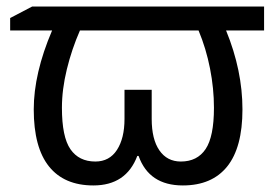

<svg xmlns="http://www.w3.org/2000/svg" viewBox="-20 -556 855 586"><path d="M786 -463H670Q720 -341 720 -222Q720 -106 673.5 -48Q627 10 538 10Q435 10 403 -80H399Q365 10 265 10Q176 10 129.5 -48Q83 -106 83 -222Q83 -332 139 -463H11V-501L78 -536H786ZM224 -463Q199 -406 184 -344.5Q169 -283 169 -227Q169 -138 195 -100.5Q221 -63 271 -63Q314 -63 337 -98.5Q360 -134 360 -193V-282H443V-193Q443 -131 466.5 -97Q490 -63 532 -63Q582 -63 607.5 -101Q633 -139 633 -227Q633 -286 621 -347Q609 -408 586 -463Z"/></svg>

Font: Noto Sans Display
Style: Regular
Weight: 400
Designer: Monotype Design team
Foundry: Monotype Imaging Inc.
Version: Version 1.000